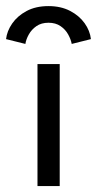

<svg xmlns="http://www.w3.org/2000/svg" viewBox="-78 -626 326 646"><path d="M48.1 0V-410.5H122.9V0ZM-57.6 -494.4Q-54.6 -521.4 -37 -546.9Q-19.3 -572.5 11.6 -589Q42.5 -605.5 85.1 -605.5Q126.7 -605.5 157.7 -589.4Q188.6 -573.3 206.7 -547.9Q224.8 -522.5 227.9 -494.4L163.3 -478.2Q160.6 -493.3 151.4 -510Q142.3 -526.7 125.7 -538.1Q109.1 -549.5 85.1 -549.5Q61.1 -549.5 44.6 -538.1Q28.2 -526.7 18.9 -510Q9.6 -493.3 7.4 -478.2Z"/></svg>

Font: League Spartan Extralight
Style: Regular
Weight: 200
Foundry: The League of Moveable Type
Version: Version 2.300; ttfautohint (v1.8.3)